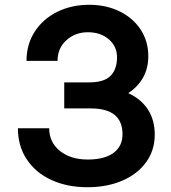

<svg xmlns="http://www.w3.org/2000/svg" viewBox="-20 -778 717 804"><path d="M628 -214Q628 -149 592 -99Q556 -49 492 -21.5Q428 6 347 6H346Q262 6 196 -24Q130 -54 92.5 -110Q55 -166 55 -241H186Q186 -182 231 -146Q276 -110 347 -110H348Q417 -110 455 -137.5Q493 -165 493 -216Q493 -324 360 -324H249V-433H352Q417 -433 443.5 -461Q470 -489 470 -538Q470 -584 435.5 -613.5Q401 -643 348 -643Q295 -643 258 -609.5Q221 -576 221 -523H91Q91 -592 125.5 -645.5Q160 -699 220 -728.5Q280 -758 353 -758Q424 -758 480.5 -730.5Q537 -703 569 -654Q601 -605 601 -543Q601 -492 579 -453Q557 -414 517 -388Q570 -364 599 -320Q628 -276 628 -214Z"/></svg>

Font: 카카오 큰글씨 ExtraBold
Style: Regular
Weight: 800
Designer: Park Young-rak; Lee Sang-min; Kim Jung-jin; Min Bon; Park Min-gyu;
Foundry: Kakao Corporation
Version: Version 2.003